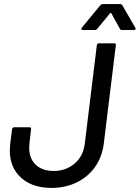

<svg xmlns="http://www.w3.org/2000/svg" viewBox="-20 -912 684 940"><path d="M28 -176Q28 -186 30 -208L39 -279Q41 -289 50 -289H124Q134 -289 132 -279L124 -208Q123 -201 123 -187Q123 -136 155 -105.5Q187 -75 243 -75Q303 -75 345.5 -111.5Q388 -148 395 -208L454 -690Q456 -700 465 -700H539Q549 -700 547 -690L488 -208Q480 -144 445.5 -95Q411 -46 355.5 -19Q300 8 233 8Q138 8 83 -42Q28 -92 28 -176ZM381 -777 471 -886Q476 -892 485 -892H567Q577 -892 579 -886L642 -777L644 -772Q644 -765 635 -765H578Q569 -765 567 -771L525 -847Q524 -849 522 -849Q520 -849 519 -847L456 -771Q452 -765 444 -765H386Q380 -765 378.5 -768.5Q377 -772 381 -777Z"/></svg>

Font: Barlow Medium
Style: Italic
Weight: 500
Italic angle: -7°
Designer: Jeremy Tribby
Foundry: Tribby Type
Version: Version 1.408